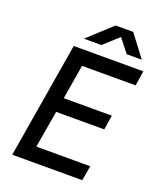

<svg xmlns="http://www.w3.org/2000/svg" viewBox="-160 -991 911 1091"><g transform="rotate(20 295.5 -445.5)"><path d="M47 0 164 -700H585L571 -610H247L212 -402H503L489 -314H198L160 -90H486L470 0ZM204 -759 348 -891H454L554 -759H463L399 -840L310 -759Z"/></g></svg>

Font: Figtree Medium
Style: Italic
Weight: 500
Italic angle: -9.5°
Foundry: Erik Kennedy
Version: Version 2.001; ttfautohint (v1.8.4.7-5d5b);gftools[0.9.27]